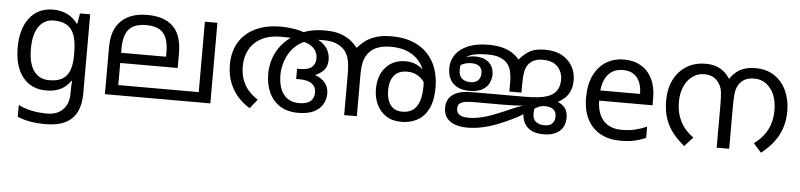

<svg xmlns="http://www.w3.org/2000/svg" viewBox="-47 -821 5476 1315"><g transform="rotate(5 2691.5 -163.0)"><path d="M275 -546Q328 -546 370.5 -526Q413 -506 443 -465H448L460 -536H530V9Q530 85 504 136.5Q478 188 425 214Q372 240 290 240Q232 240 183.5 231.5Q135 223 97 206V125Q135 145 186 156Q237 167 295 167Q364 167 403.5 126.5Q443 86 443 16V-5Q443 -17 444 -39.5Q445 -62 446 -71H442Q414 -30 372.5 -10Q331 10 276 10Q172 10 113.5 -63Q55 -136 55 -267Q55 -395 113.5 -470.5Q172 -546 275 -546ZM287 -472Q220 -472 183 -418.5Q146 -365 146 -266Q146 -167 182.5 -114.5Q219 -62 289 -62Q330 -62 359 -72.5Q388 -83 407 -105.5Q426 -128 435 -163Q444 -198 444 -246V-267Q444 -340 427.5 -385Q411 -430 376 -451Q341 -472 287 -472Z M1403 -554V0H678V-313Q678 -387 694.5 -431Q711 -475 741 -504Q773 -535 817.5 -550.5Q862 -566 920 -566Q980 -566 1024.5 -551Q1069 -536 1098 -507Q1130 -476 1144.5 -429.5Q1159 -383 1159 -322V-222H764V-70H1317V-554ZM919 -496Q838 -496 801 -454.5Q764 -413 764 -321V-292H1073V-320Q1073 -415 1036 -455.5Q999 -496 919 -496Z M1841 -566Q1885 -566 1932.5 -558Q1980 -550 2020 -533Q2025 -531 2032 -525.5Q2039 -520 2044 -518Q2099 -504 2129 -480Q2159 -456 2171.5 -427.5Q2184 -399 2184 -368Q2184 -344 2176 -323Q2168 -302 2148.5 -285Q2129 -268 2096 -253L2100 -256Q2144 -242 2169.5 -211Q2195 -180 2195 -136Q2195 -97 2175.5 -63Q2156 -29 2115 -8.5Q2074 12 2007 12Q1931 12 1880.5 -21Q1830 -54 1805 -110Q1780 -166 1780 -235Q1780 -291 1797 -342Q1814 -393 1849.5 -437Q1885 -481 1942 -515Q1947 -518 1952 -521Q1957 -524 1962 -527Q1998 -545 2042 -555.5Q2086 -566 2143 -566Q2211 -566 2256 -549Q2301 -532 2331.5 -504.5Q2362 -477 2384 -444L2410 -247V0H2323V-281Q2323 -355 2311 -393Q2299 -431 2274 -454Q2252 -474 2220 -486.5Q2188 -499 2131 -499Q2104 -499 2079.5 -495.5Q2055 -492 2035 -486Q1988 -472 1955 -444Q1922 -416 1902 -380Q1882 -344 1873 -307.5Q1864 -271 1864 -239Q1864 -151 1901 -103Q1938 -55 2008 -55Q2060 -55 2085.5 -76Q2111 -97 2111 -138Q2111 -175 2082.5 -196.5Q2054 -218 1993 -218H1974V-288H1988Q2050 -288 2075 -310Q2100 -332 2100 -369Q2100 -416 2067.5 -444.5Q2035 -473 1971 -484Q1932 -494 1902 -495.5Q1872 -497 1848 -497Q1765 -497 1710.5 -467.5Q1656 -438 1629 -387.5Q1602 -337 1602 -273Q1602 -221 1617 -180Q1632 -139 1659.5 -108Q1687 -77 1724 -54L1674 9Q1631 -16 1594.5 -55.5Q1558 -95 1535.5 -150.5Q1513 -206 1513 -277Q1513 -339 1533 -391.5Q1553 -444 1594 -483Q1635 -522 1696.5 -544Q1758 -566 1841 -566ZM2717 12Q2653 12 2610 -17Q2567 -46 2545.5 -93.5Q2524 -141 2524 -196Q2524 -291 2575 -347.5Q2626 -404 2712 -404Q2768 -404 2809.5 -375Q2851 -346 2875 -301Q2899 -256 2901 -206L2876 -209Q2869 -240 2849.5 -268.5Q2830 -297 2799.5 -315.5Q2769 -334 2729 -334Q2666 -334 2637 -296.5Q2608 -259 2608 -198Q2608 -157 2619.5 -125Q2631 -93 2655 -75.5Q2679 -58 2718 -58Q2759 -58 2787.5 -77Q2816 -96 2831.5 -138Q2847 -180 2847 -248Q2847 -259 2845.5 -271.5Q2844 -284 2842 -298Q2841 -306 2840 -316Q2839 -326 2837 -335Q2829 -373 2801.5 -409.5Q2774 -446 2725 -470Q2676 -494 2601 -494Q2558 -494 2523.5 -484Q2489 -474 2463 -451Q2447 -436 2435 -415.5Q2423 -395 2416.5 -365Q2410 -335 2410 -289V-204L2358 -454Q2383 -486 2415 -511.5Q2447 -537 2492 -551.5Q2537 -566 2601 -566Q2683 -566 2744.5 -542Q2806 -518 2847.5 -474.5Q2889 -431 2909.5 -372Q2930 -313 2930 -242Q2930 -153 2902 -96.5Q2874 -40 2826 -14Q2778 12 2717 12Z M3266 -566Q3321 -566 3363.5 -555Q3406 -544 3439 -520.5Q3472 -497 3500 -458L3470 -470Q3500 -512 3541.5 -539Q3583 -566 3654 -566Q3728 -566 3775.5 -538Q3823 -510 3845.5 -467Q3868 -424 3868 -377Q3868 -337 3857 -307Q3846 -277 3824.5 -255Q3803 -233 3770 -216L3605 -181L3543 -173Q3515 -169 3476 -167.5Q3437 -166 3408 -166H3211Q3171 -166 3150.5 -163.5Q3130 -161 3118 -156Q3102 -149 3096 -138.5Q3090 -128 3090 -114Q3090 -89 3103 -76.5Q3116 -64 3134.5 -60Q3153 -56 3168 -56Q3214 -56 3257 -66Q3300 -76 3339 -91Q3378 -106 3413 -121Q3436 -131 3457.5 -140.5Q3479 -150 3501 -158.5Q3523 -167 3545 -174.5Q3567 -182 3590 -188Q3613 -196 3627.5 -203.5Q3642 -211 3653 -216.5Q3664 -222 3675.5 -225.5Q3687 -229 3704 -229Q3741 -229 3772.5 -217.5Q3804 -206 3823 -181Q3842 -156 3842 -115Q3842 -54 3803 -21Q3764 12 3695 12Q3638 12 3605.5 -7.5Q3573 -27 3559 -57.5Q3545 -88 3545 -119Q3545 -148 3562 -168.5Q3579 -189 3607 -198L3659 -217Q3649 -211 3638.5 -199Q3628 -187 3621 -168.5Q3614 -150 3614 -124Q3614 -85 3636.5 -67.5Q3659 -50 3694 -50Q3734 -50 3750 -69.5Q3766 -89 3766 -115Q3766 -141 3755 -155Q3744 -169 3726.5 -175Q3709 -181 3691 -181Q3665 -181 3644 -172Q3623 -163 3601 -146L3595 -155Q3582 -142 3566.5 -129.5Q3551 -117 3532 -105Q3513 -93 3489 -81Q3433 -53 3379.5 -32Q3326 -11 3273.5 0.5Q3221 12 3168 12Q3127 12 3090 0.5Q3053 -11 3030 -38.5Q3007 -66 3007 -113Q3007 -140 3019 -165Q3031 -190 3058 -206Q3078 -219 3108.5 -226Q3139 -233 3194 -233H3541Q3597 -233 3635.5 -237.5Q3674 -242 3700.5 -251.5Q3727 -261 3744 -276Q3764 -293 3773 -317.5Q3782 -342 3782 -373Q3782 -400 3769.5 -428.5Q3757 -457 3727.5 -476.5Q3698 -496 3646 -496Q3614 -496 3590 -486.5Q3566 -477 3551 -459Q3533 -438 3526 -405Q3519 -372 3519 -310V-259H3436V-323Q3436 -367 3426.5 -404.5Q3417 -442 3386 -467Q3368 -481 3340.5 -490Q3313 -499 3263 -499Q3207 -499 3169.5 -490Q3132 -481 3105 -456Q3101 -452 3098 -444.5Q3095 -437 3093 -430Q3088 -414 3086 -404Q3084 -394 3084 -381Q3084 -337 3106 -318.5Q3128 -300 3163 -300Q3191 -300 3206.5 -310Q3222 -320 3228.5 -335.5Q3235 -351 3235 -367Q3235 -397 3217 -413.5Q3199 -430 3161 -430Q3120 -430 3089.5 -412Q3059 -394 3040 -373L3044 -415Q3069 -442 3104 -460Q3139 -478 3181 -478Q3228 -478 3256.5 -462Q3285 -446 3298 -420.5Q3311 -395 3311 -366Q3311 -333 3296 -304Q3281 -275 3248.5 -257.5Q3216 -240 3164 -240Q3091 -240 3051.5 -277.5Q3012 -315 3012 -385Q3012 -436 3041 -477Q3070 -518 3126.5 -542Q3183 -566 3266 -566Z M4200 -546Q4269 -546 4318.5 -516Q4368 -486 4394.5 -431.5Q4421 -377 4421 -304V-251H4054Q4056 -160 4100.5 -112.5Q4145 -65 4225 -65Q4276 -65 4315.5 -74.5Q4355 -84 4397 -102V-25Q4356 -7 4316 1.5Q4276 10 4221 10Q4145 10 4086.5 -21Q4028 -52 3995.5 -113.5Q3963 -175 3963 -264Q3963 -352 3992.5 -415Q4022 -478 4075.5 -512Q4129 -546 4200 -546ZM4199 -474Q4136 -474 4099.5 -433.5Q4063 -393 4056 -321H4329Q4329 -367 4315 -401Q4301 -435 4272.5 -454.5Q4244 -474 4199 -474Z M4760 -566Q4806 -566 4839 -552.5Q4872 -539 4895 -516.5Q4918 -494 4934 -465L4921 -466Q4952 -518 4995 -542Q5038 -566 5102 -566Q5179 -566 5233 -529.5Q5287 -493 5315.5 -431Q5344 -369 5344 -292Q5344 -226 5326 -173Q5308 -120 5273.5 -75.5Q5239 -31 5189 8L5135 -53Q5170 -78 5197.5 -111.5Q5225 -145 5240.5 -189.5Q5256 -234 5256 -292Q5256 -350 5237 -395.5Q5218 -441 5183 -467.5Q5148 -494 5101 -494Q5060 -494 5033.5 -479.5Q5007 -465 4991 -436Q4978 -414 4974 -382Q4970 -350 4970 -291V0H4884V-291Q4884 -348 4880 -381Q4876 -414 4862 -436Q4845 -465 4819 -479.5Q4793 -494 4756 -494Q4710 -494 4674.5 -467.5Q4639 -441 4619 -395.5Q4599 -350 4599 -292Q4599 -232 4615.5 -187Q4632 -142 4659 -110Q4686 -78 4719 -55L4661 8Q4618 -27 4584 -68.5Q4550 -110 4530.5 -164.5Q4511 -219 4511 -292Q4511 -373 4541.5 -434.5Q4572 -496 4628 -531Q4684 -566 4760 -566Z"/></g></svg>

Font: malayalam25
Style: Book
Weight: 400
Designer: Jelle Bosma - Monotype Design Team
Foundry: Monotype Imaging Inc.
Version: Version 2.003